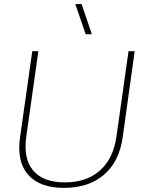

<svg xmlns="http://www.w3.org/2000/svg" viewBox="-20 -911 702 941"><path d="M581.1 -236.8Q564 -118.2 489 -54.2Q414.1 9.8 293.9 9.8Q174.8 9.8 118.2 -54.2Q61.5 -118.2 78.1 -236.8L138.2 -660.2H168L108.9 -242.2Q93.3 -133.8 142.6 -75.4Q191.9 -17.1 297.9 -17.1Q403.8 -17.1 469.7 -75.4Q535.6 -133.8 550.8 -242.2L609.9 -660.2H640.1ZM349.1 -891.1H379.9L430.2 -743.2H399.9Z"/></svg>

Font: Human Sans ExtraLight
Style: Italic
Weight: 200
Italic angle: -8°
Designer: Tim Radville
Foundry: Continuum
Version: Version 1.000;FEAKit 1.0